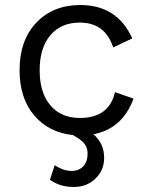

<svg xmlns="http://www.w3.org/2000/svg" viewBox="-20 -530 600 765"><path d="M512 -137Q468 -17 352 5Q395 41 395 99Q395 148 360.5 181.5Q326 215 274 215Q218 215 179 186L198 128Q232 151 265 151Q294 151 311.5 133Q329 115 329 81Q329 58 315.5 41.5Q302 25 270 8Q174 -2 116 -70.5Q58 -139 58 -250Q58 -370 125 -440Q192 -510 300 -510Q447 -510 507 -377L431 -341Q399 -440 298 -440Q223 -440 180.5 -389.5Q138 -339 138 -250Q138 -161 180.5 -110.5Q223 -60 298 -60Q415 -60 438 -163Z"/></svg>

Font: Elaine Sans
Style: Regular
Weight: 400
Designer: Wei Huang
Foundry: Wei Huang
Version: Version 2.001;December 24, 2019;FontCreator 12.0.0.2547 64-b